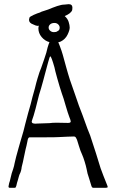

<svg xmlns="http://www.w3.org/2000/svg" viewBox="-20 -900 547 920"><path d="M496 -4Q496 0 485 0H429Q425 0 422.5 -1.5Q420 -3 418 -9Q414 -20 407 -45Q398 -70 395 -90Q392 -105 385.5 -126Q379 -147 374 -158Q365 -177 358 -201L349 -230Q344 -241 341.5 -243.5Q339 -246 333 -246Q312 -246 302 -245L259 -243Q251 -242 185 -242H124H122Q116 -242 113 -231L111 -221L107 -202Q105 -197 94 -144Q91 -127 84 -100Q82 -80 75 -67Q73 -64 70 -53Q67 -42 65 -35Q62 -27 58 -9Q57 -8 56 -4.5Q55 -1 53 -0.5Q51 0 47 0H27Q18 0 22 -13Q22 -16 23 -18Q23 -20 24 -23Q25 -26 27 -32L36 -69Q38 -75 43 -90Q48 -105 50 -118Q55 -142 69 -191L77 -219Q96 -281 101 -306L115 -359Q125 -392 127 -401Q134 -431 147 -476L154 -504L160 -525Q170 -559 177 -574Q179 -580 191.5 -615.5Q204 -651 208 -672Q213 -689 217 -698Q195 -704 179.5 -722.5Q164 -741 164 -764Q164 -769 166 -777L160 -776Q153 -776 139 -783Q119 -790 119 -805Q119 -807 121 -815Q122 -820 141 -828.5Q160 -837 171 -840Q177 -844 193 -848.5Q209 -853 232 -863L254 -871Q275 -878 289 -878L309 -880Q327 -880 327 -863Q327 -856 326 -852Q321 -836 290 -823Q304 -811 309 -795Q314 -779 314 -768Q314 -755 303.5 -733.5Q293 -712 271 -701Q267 -699 259 -697Q262 -692 265 -683.5Q268 -675 270 -670Q278 -651 298 -575L306 -547Q307 -539 339 -449L358 -394L376 -347Q404 -268 412 -251Q447 -145 453 -123Q460 -97 475.5 -58Q491 -19 493 -14Q496 -7 496 -4ZM213 -768Q213 -759 220.5 -752.5Q228 -746 238 -746L249 -747Q250 -748 258 -752Q266 -756 266 -768Q266 -776 259 -783Q252 -790 241 -790Q228 -790 220.5 -783.5Q213 -777 213 -768ZM319 -318Q319 -323 312 -340Q306 -355 294 -396Q285 -429 276 -453Q266 -483 254.5 -524Q243 -565 241 -577Q226 -630 221 -630Q218 -630 211 -603L205 -581Q198 -554 187 -513.5Q176 -473 167 -445Q161 -419 150.5 -379.5Q140 -340 134 -325Q132 -319 132 -318Q132 -311 138.5 -309Q145 -307 151.5 -307.5Q158 -308 160 -308L218 -310Q230 -312 252 -312L306 -311Q319 -311 319 -318Z"/></svg>

Font: Barrio
Style: Regular
Weight: 400
Designer: Pablo Cosgaya & Sergio Jimenez
Foundry: Pablo Cosgaya & Sergio Jimenez
Version: Version 1.005